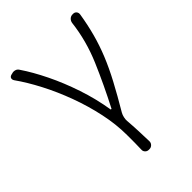

<svg xmlns="http://www.w3.org/2000/svg" viewBox="-215 -640 940 940"><g transform="rotate(-45 255.0 -170.5)"><path d="M251 199Q240 199 232.5 191Q225 183 226 172Q227 146 227 126.5Q227 107 227 73Q227 -1 210 -81Q193 -161 164 -239.5Q135 -318 99 -387Q63 -456 26 -508Q20 -517 22.5 -525.5Q25 -534 37 -537L42 -538Q53 -542 64.5 -538.5Q76 -535 82 -524Q118 -471 153.5 -398.5Q189 -326 217 -242.5Q245 -159 259 -72H264Q321 -182 366.5 -288.5Q412 -395 425 -506Q427 -518 435.5 -526Q444 -534 456 -534H460Q471 -534 477.5 -526Q484 -518 482 -506Q472 -444 457 -388.5Q442 -333 419.5 -277.5Q397 -222 364 -160Q331 -98 286 -22Q281 -13 278 0Q275 13 276 24Q279 61 280.5 97.5Q282 134 283 172Q283 183 275 191Q267 199 256 199Z"/></g></svg>

Font: Chiron GoRound TC L
Style: Regular
Weight: 300
Designer: Ryoko NISHIZUKA 西塚涼子 (kana, bopomofo & ideographs); Paul D. Hunt (Latin, Greek & Cyrillic); Sandoll Communications 산돌커뮤니
Foundry: Adobe
Version: Version 1.000;hotconv 1.1.1;makeotfexe 2.6.0